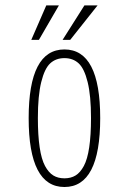

<svg xmlns="http://www.w3.org/2000/svg" viewBox="-20 -700 490 730"><path d="M99 -548.5 156 -679.5H204L128 -548.5ZM218 -548.5 301 -679.5H351L247 -548.5ZM89 -251Q89 -512 225 -512Q361 -512 361 -251Q361 11 225 11Q89 11 89 -251ZM326 -251Q326 -336.5 313.2 -388Q300.5 -439.5 279 -459.2Q257.5 -479 225 -479Q192.5 -479 171 -459.2Q149.5 -439.5 136.8 -388Q124 -336.5 124 -251Q124 -185.5 130.8 -140Q137.5 -94.5 151.2 -69Q165 -43.5 182.8 -32.8Q200.5 -22 225 -22Q249.5 -22 267.2 -32.8Q285 -43.5 298.8 -69Q312.5 -94.5 319.2 -140Q326 -185.5 326 -251Z"/></svg>

Font: League Mono Condensed Thin
Style: Regular
Weight: 100
Width: 1
Designer: Tyler Finck
Foundry: The League of Moveable Type / Tyler Finck
Version: Version 2.210